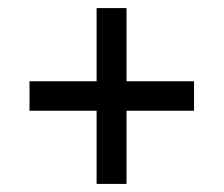

<svg xmlns="http://www.w3.org/2000/svg" viewBox="-20 -595 554 475"><path d="M219 -140H293V-321H460V-394H293V-575H219V-394H53V-321H219Z"/></svg>

Font: Noto Serif Armenian SemiCondensed
Style: Bold
Weight: 700
Width: 4
Designer: Monotype Design Team
Foundry: Monotype Imaging Inc.
Version: Version 2.008